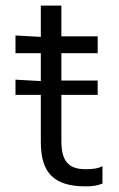

<svg xmlns="http://www.w3.org/2000/svg" viewBox="-20 -649 421 682"><path d="M125 -144C125 -34 173 13 284 13C309 13 327 10 344 3V-59C330 -51 312 -48 284 -48C223 -48 198 -77 198 -148V-312H327V-363H198V-460H327V-520H198V-629H125V-518L35 -523V-460H125V-361L35 -366V-312H125Z"/></svg>

Font: Non Bureau Light
Style: Regular
Weight: 300
Designer: Jona Saucedo
Foundry: Non Foundry
Version: Version 1.000;FEAKit 1.0